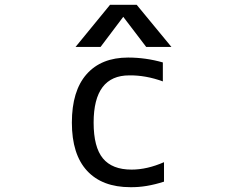

<svg xmlns="http://www.w3.org/2000/svg" viewBox="-20 -778 1040 810"><path d="M703.1 -580.1H596.7L500 -707L404.3 -580.1H298.8L444.3 -757.8H556.6ZM375 -260.7Q375 -157.2 414.1 -109.9Q453.1 -62.5 535.2 -62.5Q600.6 -62.5 671.9 -93.8V-11.7Q596.7 12.7 530.3 11.7Q411.1 11.7 347.2 -57.6Q283.2 -127 283.2 -260.7Q283.2 -394.5 345.2 -464.8Q407.2 -535.2 520.5 -535.2Q594.7 -535.2 667 -514.6V-434.6Q594.7 -460.9 525.4 -460Q375 -460 375 -260.7Z"/></svg>

Font: GenEi Gothic M Regular
Style: Regular
Weight: 400
Designer: o_tamon (Modified); [Source Han Sans]
Ryoko NISHIZUKA  (kana & ideographs); Paul D. Hunt (Latin, Greek & Cyrillic); Wenl
Version: Version 1.1a;Original Version 1.004